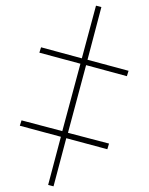

<svg xmlns="http://www.w3.org/2000/svg" viewBox="-20 -651 525 678"><path d="M169 7 150 2 195 -168 50 -207 56 -226 200 -188 264 -426 119 -465 125 -484 269 -445 319 -631 338 -626 289 -440 434 -401 428 -382 284 -421 220 -182 365 -144 359 -124 214 -163Z"/></svg>

Font: Noto Serif Display ExtraCondensed Medium
Style: Regular
Weight: 500
Width: 2
Designer: Monotype Design Team
Foundry: Monotype Imaging Inc.
Version: Version 2.009